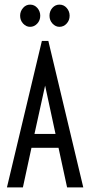

<svg xmlns="http://www.w3.org/2000/svg" viewBox="-20 -810 390 830"><path d="M270 0 233 -171H116L79 0H10L161 -633H189L340 0ZM175 -440 129 -231H220ZM110 -694Q93 -694 80 -708Q67 -722 67 -742Q67 -761 79.5 -775.5Q92 -790 110 -790Q129 -790 141.5 -775.5Q154 -761 154 -742Q154 -722 141 -708Q128 -694 110 -694ZM237 -694Q220 -694 207 -708Q194 -722 194 -742Q194 -762 206.5 -776Q219 -790 237 -790Q256 -790 268.5 -775.5Q281 -761 281 -742Q281 -722 268 -708Q255 -694 237 -694Z"/></svg>

Font: Inconsolata ExtraCondensed Medium
Style: Regular
Weight: 500
Width: 2
Monospace: yes
Designer: Raph Levien, Cyreal, Brenton Simpson
Foundry: Raph Levien, Cyreal, Google
Version: Version 3.001; ttfautohint (v1.8.2.53-6de2)